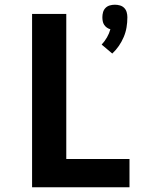

<svg xmlns="http://www.w3.org/2000/svg" viewBox="-20 -794 640 814"><path d="M456 -567 411 -605Q424 -619 433.5 -635.5Q443 -652 448 -670Q440 -672 433 -677Q426 -682 421.5 -689Q417 -696 415.5 -704.5Q414 -713 414 -721Q414 -732 417 -742.5Q420 -753 427.5 -760.5Q435 -768 445.5 -771Q456 -774 467 -774Q478 -774 488.5 -771Q499 -768 506.5 -760.5Q514 -753 517 -742.5Q520 -732 520 -721Q520 -699 516.5 -678Q513 -657 504.5 -637Q496 -617 484 -599.5Q472 -582 456 -567ZM116 0V-735H261V-120H529V0Z"/></svg>

Font: Iosevka Aile Heavy
Style: Regular
Weight: 900
Designer: Belleve Invis
Foundry: Belleve Invis
Version: Version 31.1.0; ttfautohint (v1.8.4)